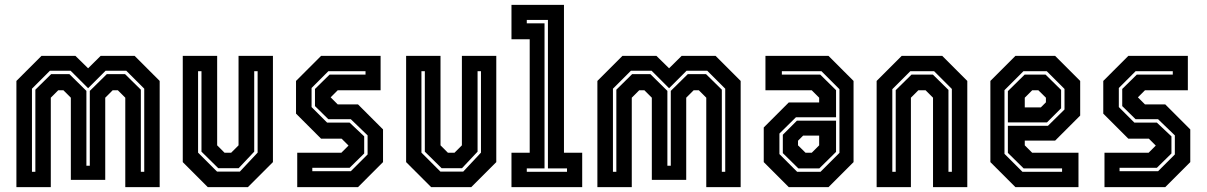

<svg xmlns="http://www.w3.org/2000/svg" viewBox="-20 -770 4965 790"><path d="M47.5 0V-437L150.5 -540H290.5L342.5 -489L394 -540H534L637 -437V0H495.5V-368L465 -398.5H443.5L413 -368V-30H271.5V-368L241 -398.5H219.5L189 -368V0ZM111.5 -63H125.5V-401L190.5 -465H265.5L335.5 -396V-88H349.5V-396L419.5 -465H494.5L559.5 -401V-63H573.5V-405L499.5 -479H414.5L342.5 -407L270.5 -479H185.5L111.5 -405Z M835 0 732 -103V-540H873.5V-172L904 -141.5H931L961.5 -172V-540H1103V-103L1000 0ZM873 -64H967L1040 -142V-477H1026V-146L962 -78H878L809 -146V-477H795V-142Z M1203 0V-141.5H1384.5L1414 -171L1385.5 -199.5H1301L1198 -302.5V-437L1301 -540H1546V-398.5H1369.5L1340.5 -369.5L1369.5 -340.5H1453L1556 -237.5V-103L1453 0ZM1265 -65.5H1423.5L1492.5 -134.5V-213L1423.5 -279.5H1331L1276 -333.5V-404L1336 -463H1484V-477H1331L1262 -408V-329.5L1326 -265.5H1418.5L1478.5 -209V-138.5L1418.5 -79.5H1265Z M1754 0 1651 -103V-540H1792.5V-172L1823 -141.5H1850L1880.5 -172V-540H2022V-103L1919 0ZM1792 -64H1886L1959 -142V-477H1945V-146L1881 -78H1797L1728 -146V-477H1714V-142Z M2084.5 0V-141.5H2159.5V-608.5H2084.5V-750H2300.5V-141.5H2375.5V0ZM2147.5 -63H2313V-77H2234.5V-688H2147.5V-674H2220.5V-77H2147.5Z M2438 0V-437L2541 -540H2681L2733 -489L2784.5 -540H2924.5L3027.5 -437V0H2886V-368L2855.5 -398.5H2834L2803.5 -368V-30H2662V-368L2631.5 -398.5H2610L2579.5 -368V0ZM2502 -63H2516V-401L2581 -465H2656L2726 -396V-88H2740V-396L2810 -465H2885L2950 -401V-63H2964V-405L2890 -479H2805L2733 -407L2661 -479H2576L2502 -405Z M3225.5 0 3122.5 -103V-245.5L3225.5 -348.5H3350.5V-368L3320 -398.5H3129.5V-540H3389L3492 -437V-103L3389 0ZM3260 -63H3356L3434 -141V-403L3360 -477H3197V-463H3355L3420 -399V-287.5H3255L3187 -220.5V-136ZM3265 -77 3201 -140V-215.5L3259 -273.5H3420V-145L3351 -77ZM3294.5 -141.5H3320L3350.5 -172V-212H3284.5L3263.5 -191V-172Z M3587 0V-437L3690 -540H3857L3960 -437V0H3819V-368L3788.5 -398.5H3758.5L3728 -368V0ZM3651.5 -63H3665.5V-399L3730.5 -463H3818.5L3882.5 -400V-63H3896.5V-404L3823.5 -477H3725.5L3651.5 -403Z M4321.5 -540 4424.5 -437V-294.5L4321.5 -191.5H4196.5V-172L4227 -141.5H4417.5V0H4158L4055 -103V-437L4158 -540ZM4287 -477H4191L4113 -399V-137L4187 -63H4350V-77H4192L4127 -141V-252.5H4292L4360 -319.5V-404ZM4282 -463 4346 -400V-324.5L4288 -266.5H4127V-395L4196 -463ZM4252.5 -398.5H4227L4196.5 -368V-328H4262.5L4283.5 -349V-368Z M4524.5 0V-141.5H4706L4735.5 -171L4707 -199.5H4622.5L4519.5 -302.5V-437L4622.5 -540H4867.5V-398.5H4691L4662 -369.5L4691 -340.5H4774.5L4877.5 -237.5V-103L4774.5 0ZM4586.5 -65.5H4745L4814 -134.5V-213L4745 -279.5H4652.5L4597.5 -333.5V-404L4657.5 -463H4805.5V-477H4652.5L4583.5 -408V-329.5L4647.5 -265.5H4740L4800 -209V-138.5L4740 -79.5H4586.5Z"/></svg>

Font: Tourney Condensed Regular
Style: Bold
Weight: 700
Width: 3
Designer: Tyler Finck
Foundry: Etcetera Type Co
Version: Version 1.010; ttfautohint (v1.8.3)